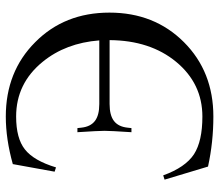

<svg xmlns="http://www.w3.org/2000/svg" viewBox="-68 -708 777 682"><g transform="rotate(-90 321.0 -366.5)"><path d="M520 -366.2H293Q252.9 -366.2 232.7 -350.6Q212.4 -335 209 -302.2L207.5 -288.6H192.9Q197.8 -363.3 197.8 -384.3Q197.8 -405.8 192.9 -480.5H207.5L209 -466.8Q212.4 -434.1 232.7 -418.5Q252.9 -402.8 293 -402.8H519Q509.8 -522 442.9 -604Q366.2 -698.2 248.5 -698.2Q170.9 -698.2 131.8 -667Q91.8 -635.7 67.9 -556.6L52.7 -561.5Q79.1 -706.1 79.6 -710Q168.5 -734.9 248.5 -734.9Q408.2 -734.9 512.7 -630.4Q617.7 -526.4 617.7 -366.7Q617.7 -207 512.7 -102.1Q408.2 2.4 248.5 2.4Q157.7 2.4 70.8 -16.6Q61.5 -47.4 24.4 -170.9L39.6 -175.8Q67.9 -97.2 114.7 -66.4Q161.1 -36.6 248.5 -36.6Q365.7 -36.6 442.9 -129.9Q519 -222.2 520 -366.2Z"/></g></svg>

Font: Flanker
Style: Regular
Weight: 400
Designer: Flanker
Foundry: Flanker
Version: Version 2.027